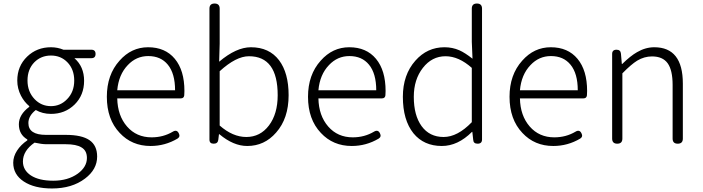

<svg xmlns="http://www.w3.org/2000/svg" viewBox="-20 -815 3985 1089"><path d="M275 254Q175 254 115 214.5Q55 175 55 108Q55 73 76.5 39.5Q98 6 135 -19V-24Q87 -52 87 -110Q87 -165 146 -209V-213Q118 -236 99 -272Q78 -313 78 -358Q78 -440 134 -494Q189 -547 269 -547Q306 -547 340 -533H431H498Q522 -533 522 -509Q522 -485 498 -485H402Q457 -437 457 -357Q457 -275 403 -222Q349 -169 269 -169Q221 -169 183 -191Q141 -158 141 -117Q141 -50 241 -50H353Q444 -50 487.5 -20Q531 10 531 73Q531 146 462 198Q388 254 275 254ZM282 210Q365 210 421 170Q473 132 473 81Q473 39 442 21Q413 3 352 3H297H243Q217 3 176 -6Q110 40 110 101Q110 150 155 180Q201 210 282 210ZM269 -213Q323 -213 361 -253Q401 -294 401 -358Q401 -422 362 -462Q325 -500 269 -500Q213 -500 175 -462Q136 -422 136 -358.5Q136 -295 176 -253Q214 -213 269 -213Z M834 13Q728 13 659 -61Q586 -138 586 -266Q586 -391 658 -471Q725 -547 820 -547Q917 -547 971.5 -481.5Q1026 -416 1026 -299Q1026 -282 1025 -274Q1023 -257 1005 -257H834H645Q647 -159 700.5 -97.5Q754 -36 840 -36Q906 -36 960 -68Q983 -82 994 -59Q1004 -40 987 -29Q916 13 834 13ZM645 -303H809H973Q973 -398 932 -448Q892 -497 821 -497Q753 -497 705 -446Q653 -392 645 -303Z M1382 13Q1304 13 1224 -54H1222L1218 -21Q1215 0 1192 0Q1168 0 1168 -23V-397V-766Q1168 -795 1197 -795Q1226 -795 1226 -766V-567L1223 -465Q1320 -547 1403 -547Q1507 -547 1563 -473Q1617 -401 1617 -275Q1617 -143 1546 -63Q1480 13 1382 13ZM1377 -38Q1456 -38 1505.5 -103.5Q1555 -169 1555 -275Q1555 -496 1392 -496Q1319 -496 1226 -411V-257V-103Q1300 -38 1377 -38Z M1975 13Q1869 13 1800 -61Q1727 -138 1727 -266Q1727 -391 1799 -471Q1866 -547 1961 -547Q2058 -547 2112.5 -481.5Q2167 -416 2167 -299Q2167 -282 2166 -274Q2164 -257 2146 -257H1975H1786Q1788 -159 1841.5 -97.5Q1895 -36 1981 -36Q2047 -36 2101 -68Q2124 -82 2135 -59Q2145 -40 2128 -29Q2057 13 1975 13ZM1786 -303H1950H2114Q2114 -398 2073 -448Q2033 -497 1962 -497Q1894 -497 1846 -446Q1794 -392 1786 -303Z M2486 13Q2384 13 2325 -59Q2265 -134 2265 -266Q2265 -391 2336 -471Q2403 -547 2501 -547Q2546 -547 2585 -530Q2617 -516 2660 -482L2656 -578V-766Q2656 -795 2685 -795Q2714 -795 2714 -766V-397V-24Q2714 0 2689 0Q2665 0 2664 -22L2659 -67H2657Q2577 13 2486 13ZM2496 -38Q2575 -38 2656 -122V-276V-430Q2582 -496 2507 -496Q2430 -496 2378.5 -430Q2327 -364 2327 -266Q2327 -161 2371 -100Q2416 -38 2496 -38Z M3118 13Q3012 13 2943 -61Q2870 -138 2870 -266Q2870 -391 2942 -471Q3009 -547 3104 -547Q3201 -547 3255.5 -481.5Q3310 -416 3310 -299Q3310 -282 3309 -274Q3307 -257 3289 -257H3118H2929Q2931 -159 2984.5 -97.5Q3038 -36 3124 -36Q3190 -36 3244 -68Q3267 -82 3278 -59Q3288 -40 3271 -29Q3200 13 3118 13ZM2929 -303H3093H3257Q3257 -398 3216 -448Q3176 -497 3105 -497Q3037 -497 2989 -446Q2937 -392 2929 -303Z M3481 0Q3452 0 3452 -29V-266V-509Q3452 -533 3477 -533Q3500 -533 3502 -510L3507 -452H3509Q3556 -498 3593 -519Q3641 -547 3691 -547Q3853 -547 3853 -341V-29Q3853 0 3824 0Q3795 0 3795 -29V-333Q3795 -417 3767 -456Q3739 -495 3678 -495Q3634 -495 3594 -471Q3560 -450 3510 -399V-29Q3510 0 3481 0Z"/></svg>

Font: GenSenRounded TW L
Style: Regular
Weight: 300
Version: Version 1.501;PS 1;hotconv 16.6.51;makeotf.lib2.5.65220